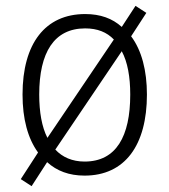

<svg xmlns="http://www.w3.org/2000/svg" viewBox="-20 -590 576 656"><path d="M482 -267C482 -349 464 -418 428 -466L480 -546L443 -570L396 -498C364 -527 323 -542 271 -542C135 -542 57 -442 57 -267C57 -184 75 -117 110 -69L51 22L88 46L141 -36C174 -6 216 10 269 10C407 10 482 -94 482 -267ZM114 -267C114 -411 165 -493 271 -493C313 -493 345 -480 369 -455L142 -119C123 -156 114 -207 114 -267ZM425 -267C425 -124 377 -38 269 -38C227 -38 193 -53 169 -79L396 -415C416 -378 425 -327 425 -267Z"/></svg>

Font: Noto Sans SemiCondensed Light
Style: Regular
Weight: 300
Width: 4
Designer: Monotype Design Team
Foundry: Monotype Imaging Inc.
Version: Version 2.013